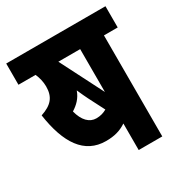

<svg xmlns="http://www.w3.org/2000/svg" viewBox="-149 -734 803 846"><g transform="rotate(-30 252.5 -311.0)"><path d="M435 -514H505V-622H0V-514H87C96 -494 102 -470 102 -447C102 -393 78 -365 21 -346C43 -195 101 -106 211 -106C254 -106 285 -115 315 -135V0H435ZM314 -514V-296L203 -514ZM236 -308 277 -228C261 -219 244 -214 224 -214C189 -214 162 -241 149 -292C176 -309 198 -330 210 -364C220 -341 229 -322 236 -308Z"/></g></svg>

Font: Noto Sans ExtraCondensed
Style: Bold Italic
Weight: 700
Width: 2
Italic angle: -12°
Designer: Monotype Design Team
Foundry: Monotype Imaging Inc.
Version: Version 2.013